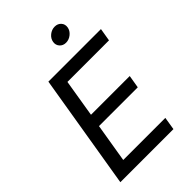

<svg xmlns="http://www.w3.org/2000/svg" viewBox="-269 -1039 1145 1145"><g transform="rotate(-45 303.0 -466.5)"><path d="M42.5 0 163.1 -727.5H606.4L592.8 -646H242.2L203.1 -408.2H529.8L516.1 -326.7H189L148.4 -81.5H503.4L490.2 0ZM401.9 -816.9Q377 -816.9 361.8 -834Q346.7 -851.1 350.6 -875Q354.5 -899.4 375.5 -916.3Q396.5 -933.1 421.4 -933.1Q446.8 -933.1 461.9 -916.3Q477.1 -899.4 473.1 -875Q469.2 -851.1 448.2 -834Q427.2 -816.9 401.9 -816.9Z"/></g></svg>

Font: Inter
Style: Italic
Weight: 400
Italic angle: -9.3988°
Designer: Rasmus Andersson
Foundry: rsms
Version: Version 4.001;git-66647c0bb